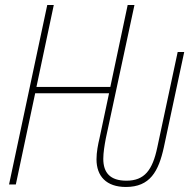

<svg xmlns="http://www.w3.org/2000/svg" viewBox="-20 -734 765 764"><path d="M481 10C577 10 611 -52 632 -148L713 -527H687L606 -148C587 -57 555 -15 483 -15C418 -15 391 -47 391 -102C391 -127 396 -156 401 -183L515 -714H488L419 -388H125L194 -714H168L16 0H43L120 -363H414L376 -184C370 -159 364 -129 364 -100C364 -33 403 10 481 10Z"/></svg>

Font: Noto Sans Condensed Thin
Style: Italic
Weight: 100
Width: 3
Italic angle: -12°
Designer: Monotype Design Team
Foundry: Monotype Imaging Inc.
Version: Version 2.013